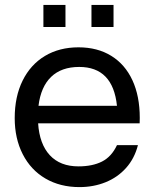

<svg xmlns="http://www.w3.org/2000/svg" viewBox="-20 -748 630 783"><path d="M157 -728H247V-638H157ZM353 -728H443V-638H353ZM135.5 -245Q141 -160.5 183.2 -115Q225.5 -69.5 300 -69.5Q357 -69.5 396 -89.2Q435 -109 457 -156H542.5Q528.5 -101.5 494 -63Q459.5 -24.5 410.5 -4.8Q361.5 15 304 15Q225 15 165.2 -20Q105.5 -55 72.8 -119Q40 -183 40 -266.5Q40 -354 72.2 -419.2Q104.5 -484.5 163.2 -519.8Q222 -555 300 -555Q377.5 -555 433.8 -520.2Q490 -485.5 520 -420.8Q550 -356 550 -267Q550 -252.5 549.5 -245ZM137 -316.5H457Q440.5 -475 303 -475Q230.5 -475 188.5 -434.5Q146.5 -394 137 -316.5Z"/></svg>

Font: CCSD_manrope Medium
Style: Regular
Weight: 500
Designer: Mikhail Sharanda
Foundry: Mikhail Sharanda
Version: Version 4.503